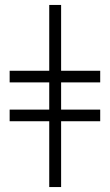

<svg xmlns="http://www.w3.org/2000/svg" viewBox="-20 -756 445 776"><path d="M19 -266H179V0H227V-266H385V-313H227V-423H385V-470H227V-736H179V-470H19V-423H179V-313H19Z"/></svg>

Font: Perun ExtraLight
Style: Regular
Weight: 200
Foundry: Copyright (c) Stefan Peev, Context Ltd, 2016
Version: Version 1.089